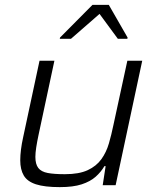

<svg xmlns="http://www.w3.org/2000/svg" viewBox="-20 -759 641 787"><path d="M225 8Q163 8 127.5 -3.5Q92 -15 77.5 -39.5Q63 -64 63 -102Q63 -122 66 -146Q69 -170 75 -197L142 -510H203L138 -206Q132 -178 128.5 -155Q125 -132 125 -116Q125 -86 137 -70.5Q149 -55 175.5 -50Q202 -45 246 -45Q304 -45 339.5 -61.5Q375 -78 395.5 -106.5Q416 -135 426.5 -171.5Q437 -208 445 -247L502 -510H563L454 0H401L413 -78H408Q394 -54 372 -34.5Q350 -15 315 -3.5Q280 8 225 8ZM225 -600 226 -605 359 -739H426L503 -605L502 -600H463L388 -702L271 -600Z"/></svg>

Font: Saira Thin Light
Style: Italic
Weight: 300
Italic angle: -12°
Version: Version 1.101